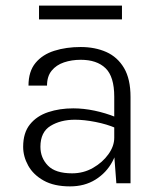

<svg xmlns="http://www.w3.org/2000/svg" viewBox="-20 -653 573 684"><path d="M394.5 0 387 -98.5V-308.5Q387 -380 356 -410Q325 -440 267.5 -440Q235.5 -440 208 -430.8Q180.5 -421.5 164 -401.2Q147.5 -381 147.5 -348H81.5Q81.5 -398.5 106.5 -428.8Q131.5 -459 173.8 -472.2Q216 -485.5 267.5 -485.5Q318.5 -485.5 358.5 -467.8Q398.5 -450 421.8 -410.8Q445 -371.5 445 -307.5V0ZM229.5 11Q172.5 11 135.5 -9.8Q98.5 -30.5 80.5 -63Q62.5 -95.5 62.5 -130Q62.5 -180 86.8 -210Q111 -240 151.8 -253.5Q192.5 -267 241 -267Q277.5 -267 316.8 -258.8Q356 -250.5 392 -236V-197Q361 -210.5 320.5 -218.5Q280 -226.5 247 -226.5Q196 -226.5 160 -204.5Q124 -182.5 124 -130Q124 -90.5 150.8 -63Q177.5 -35.5 237 -35.5Q277.5 -35.5 311.5 -55Q345.5 -74.5 366.2 -103.5Q387 -132.5 387 -162H401.5Q401.5 -116.5 380.2 -77Q359 -37.5 320.2 -13.2Q281.5 11 229.5 11ZM119 -633H414.5V-584H119Z"/></svg>

Font: Karla Light
Style: Regular
Weight: 300
Designer: Jonathan Pinhorn
Version: Version 2.004;gftools[0.9.33]